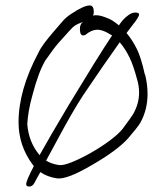

<svg xmlns="http://www.w3.org/2000/svg" viewBox="-20 -668 561 704"><path d="M87 16Q76 16 76 7Q76 -5 104 -59Q102 -61 100 -64Q48 -134 48 -220Q48 -338 121 -475Q129 -492 143 -510.5Q157 -529 175 -550L206 -586Q215 -597 224 -604.5Q233 -612 241 -617Q287 -648 309 -648Q324 -648 324 -624Q324 -617 321 -611Q325 -612 328 -612Q331 -612 335 -612Q350 -612 380 -599Q394 -593 416 -575Q424 -587 431 -595Q439 -604 451.5 -613Q464 -622 476 -622Q490 -622 490 -615Q490 -606 466 -576Q457 -564 444 -547Q465 -522 482 -488Q489 -474 496.5 -450.5Q504 -427 511 -395H512Q521 -358 521 -324Q521 -265 494 -217Q482 -198 449 -160Q409 -116 319 -64Q226 -9 189 -14Q154 -19 128 -37Q120 -23 114.5 -13Q109 -3 106 3Q99 16 87 16ZM122 -103Q122 -103 122.5 -102.5Q123 -102 125 -99Q164 -169 232 -283Q284 -369 323.5 -432.5Q363 -496 391 -538Q383 -543 370 -550Q351 -559 338 -559Q315 -559 293 -540L290 -539Q289 -539 288 -538.5Q287 -538 285 -538Q273 -538 273 -562Q273 -577 281 -585Q282 -586 283 -586.5Q284 -587 285 -588Q265 -581 253 -573Q249 -571 234.5 -555Q220 -539 194 -510Q186 -501 174 -485Q162 -469 146 -446Q121 -403 100 -323Q90 -288 85.5 -260.5Q81 -233 80 -213Q85 -149 122 -103ZM195 -63Q210 -60 242.5 -73Q275 -86 313 -107.5Q351 -129 383 -153Q415 -177 430 -196Q447 -219 456.5 -232.5Q466 -246 469 -251Q490 -289 490 -328Q490 -352 483 -376Q476 -402 469 -422.5Q462 -443 455 -457Q439 -490 419 -513Q362 -433 285 -319Q266 -290 242 -248.5Q218 -207 194 -162Q170 -117 149 -79Q169 -67 195 -63Z"/></svg>

Font: Square Peg
Style: Regular
Weight: 400
Designer: Robert E. Leuschke
Foundry: Robert E. Leuschke
Version: Version 1.010; ttfautohint (v1.8.4.7-5d5b)